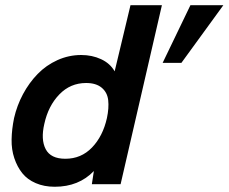

<svg xmlns="http://www.w3.org/2000/svg" viewBox="-20 -710 881 740"><path d="M190.9 9.8Q149.9 9.8 117.7 -4.2Q85.4 -18.1 65.9 -42.5Q46.4 -66.9 35.2 -100.3Q23.9 -133.8 24.7 -172.9Q25.4 -211.9 34.2 -254.9Q45.4 -303.7 68.8 -347.4Q92.3 -391.1 125 -424.8Q157.7 -458.5 201.4 -478.3Q245.1 -498 293 -498Q335 -498 369.6 -481.9Q404.3 -465.8 421.9 -435.1L482.9 -689.9H604L444.8 0H334L341.8 -50.8Q283.7 9.8 190.9 9.8ZM606.9 -467.8 713.9 -689.9H840.8L679.2 -467.8ZM231.9 -98.1Q293 -98.1 334.7 -141.6Q376.5 -185.1 392.1 -254.9Q400.4 -293.9 397 -324Q393.6 -354 371.8 -372.1Q350.1 -390.1 312 -390.1Q251 -390.1 208.5 -345.9Q166 -301.8 150.9 -232.9Q136.7 -172.4 156 -135.3Q175.3 -98.1 231.9 -98.1Z"/></svg>

Font: HK Grotesk Legacy
Style: Bold Italic
Weight: 700
Italic angle: -13°
Designer: Alfredo Marco Pradil
Foundry: Hanken Design Co.
Version: Version 2.022;PS 002.022;hotconv 1.0.88;makeotf.lib2.5.64775